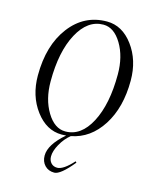

<svg xmlns="http://www.w3.org/2000/svg" viewBox="-110 -618 694 873"><g transform="rotate(15 236.5 -182.0)"><path d="M316 111Q259 181 230 181Q202 181 185 163Q168 145 168 117Q168 65 239 4Q230 5 218 5Q146 5 95 -63Q44 -131 44 -227Q44 -369 111 -457Q178 -545 285 -545Q357 -545 407.5 -477Q458 -409 458 -313Q458 -186 403.5 -101Q349 -16 260 1Q233 23 215 55.5Q197 88 197 113Q197 132 208 144Q219 156 237 156Q266 156 311 106ZM107 -216Q107 -132 143 -72.5Q179 -13 230 -13Q304 -13 349 -99Q394 -185 394 -325Q394 -409 358.5 -468Q323 -527 273 -527Q199 -527 153 -441.5Q107 -356 107 -216Z"/></g></svg>

Font: Kleymissky
Style: Regular
Weight: 500
Italic angle: -8°
Designer: gluk
Foundry: gluk
Version: Version 0.283